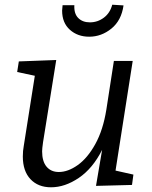

<svg xmlns="http://www.w3.org/2000/svg" viewBox="-20 -787 645 816"><path d="M471 -62 547 -45 541 -1 388 3 414 -150Q374 -71 315 -31Q256 9 197 9Q142 9 109.5 -25.5Q77 -60 77 -122Q77 -146 81 -167L128 -465L53 -481L60 -526L219 -532L163 -183Q159 -155 159 -144Q159 -101 178 -78.5Q197 -56 230 -56Q269 -56 310.5 -85.5Q352 -115 385 -174.5Q418 -234 432 -321L464 -528H544ZM244 -742Q244 -749 246 -765H296Q294 -729 312.5 -710.5Q331 -692 362 -692Q395 -692 421.5 -712Q448 -732 457 -767L505 -764Q496 -700 453.5 -665.5Q411 -631 359 -631Q310 -631 277 -660.5Q244 -690 244 -742Z"/></svg>

Font: Bitter Pro
Style: Italic
Weight: 400
Italic angle: -9°
Designer: Sol Matas, and Bitter project Authors
Foundry: Sol Matas
Version: Version 1.010